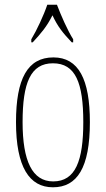

<svg xmlns="http://www.w3.org/2000/svg" viewBox="-20 -786 450 816"><path d="M113 -619V-606H119C155 -645 179 -673 203 -721C225 -673 248 -645 285 -606H291V-619C267 -657 239 -721 222 -766H181C166 -721 136 -657 113 -619ZM205 10C308 10 362 -73 362 -267C362 -449 314 -542 207 -542C97 -542 48 -451 48 -267C48 -76 105 10 205 10ZM206 -15C117 -15 76 -102 76 -267C76 -434 110 -517 205 -517C301 -517 334 -434 334 -267C334 -103 301 -15 206 -15Z"/></svg>

Font: Noto Serif Bengali ExtraCondensed Thin
Style: Regular
Weight: 100
Width: 2
Designer: Juan Bruce, Universal Thirst, Indian Type Foundry and the Monotype Design Team.
Foundry: Monotype Imaging Inc.
Version: Version 2.003